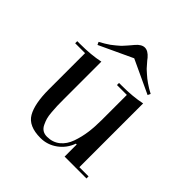

<svg xmlns="http://www.w3.org/2000/svg" viewBox="-188 -818 975 975"><g transform="rotate(45 299.5 -330.0)"><path d="M406 -445H335V-460H356Q434 -460 495 -473V-15H561V0H404V-87H398Q381 -39 340.5 -9.5Q300 20 250 20Q165 20 135.5 -31Q106 -82 106 -185V-445H35V-460H56Q134 -460 195 -473V-199Q195 -171 195.5 -156Q196 -141 198 -114.5Q200 -88 204.5 -72.5Q209 -57 217 -40.5Q225 -24 238 -16Q251 -8 269 -8Q310 -8 338.5 -31Q367 -54 381 -94Q395 -134 400.5 -175Q406 -216 406 -264ZM301 -603 121 -519 114 -534Q129 -542 143 -550.5Q157 -559 167 -566Q177 -573 188.5 -583Q200 -593 205.5 -597.5Q211 -602 221 -613.5Q231 -625 233 -627Q235 -629 245 -641L255 -653Q278 -680 301 -680Q324 -680 347 -653Q348 -651 355.5 -642Q363 -633 366 -630Q369 -627 376.5 -618Q384 -609 389.5 -604.5Q395 -600 404 -591.5Q413 -583 421 -577Q429 -571 440 -563Q451 -555 463 -548Q475 -541 488 -534L481 -519Z"/></g></svg>

Font: Elsie Swash Caps
Style: Regular
Weight: 400
Designer: Alejandro Inler
Foundry: Alejandro Inler
Version: 1.001